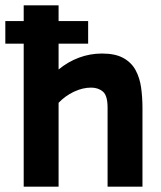

<svg xmlns="http://www.w3.org/2000/svg" viewBox="-33 -701 606 721"><path d="M56 0V-537H-13V-622H56V-681H187V-622H298V-537H187V-440Q222 -469 263.5 -484.5Q305 -500 350 -500Q400 -500 430.5 -483Q461 -466 476.5 -437Q492 -408 497 -371.5Q502 -335 502 -296V0H371V-297Q371 -342 353.5 -357Q336 -372 309 -372Q277 -372 244.5 -356.5Q212 -341 187 -315V0Z"/></svg>

Font: Gabarito SemiBold
Style: Regular
Weight: 600
Designer: Leandro Assis / Alvaro Franca / Felipe Casaprima
Foundry: Naipe Foundry
Version: Version 1.000